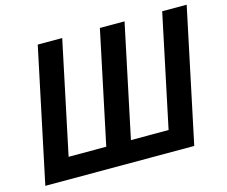

<svg xmlns="http://www.w3.org/2000/svg" viewBox="-100 -847 1166 985"><g transform="rotate(-15 483.0 -355.0)"><path d="M25 0H816L966 -710H836L710 -113H510L636 -710H505L379 -113H179L305 -710H175Z"/></g></svg>

Font: Geist SemiBold
Style: Italic
Weight: 600
Italic angle: -12°
Designer: Basement.studio, Andrés Briganti, Mateo Zaragoza
Foundry: Basement.studio, Vercel, Andrés Briganti, Guido Ferreyra, Mateo Zaragoza
Version: Version 1.500